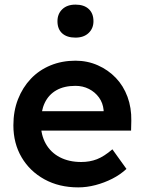

<svg xmlns="http://www.w3.org/2000/svg" viewBox="-20 -802 626 832"><path d="M38 -259Q38 -321 58 -372Q78 -423 113.5 -460.5Q149 -498 198.5 -518.5Q248 -539 307 -539Q359 -539 404 -519Q449 -499 482 -464.5Q515 -430 532.5 -382.5Q550 -335 549 -279L548 -236H121L98 -320H445L429 -303V-325Q426 -356 409 -379.5Q392 -403 365.5 -416.5Q339 -430 307 -430Q258 -430 224.5 -411Q191 -392 174 -356.5Q157 -321 157 -268Q157 -217 178.5 -179Q200 -141 239.5 -120.5Q279 -100 332 -100Q369 -100 400 -112Q431 -124 467 -155L528 -70Q501 -45 466.5 -27.5Q432 -10 394 0Q356 10 319 10Q236 10 172.5 -25Q109 -60 73.5 -120.5Q38 -181 38 -259ZM229 -710Q229 -742 250 -762Q271 -782 307 -782Q344 -782 364.5 -763Q385 -744 385 -710Q385 -679 364 -659Q343 -639 307 -639Q270 -639 249.5 -657.5Q229 -676 229 -710Z"/></svg>

Font: Mach Medium
Style: Regular
Weight: 500
Version: Version 1.002